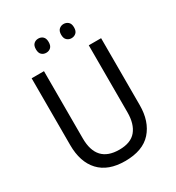

<svg xmlns="http://www.w3.org/2000/svg" viewBox="-212 -1034 1078 1173"><g transform="rotate(-30 327.0 -447.0)"><path d="M572 -242Q572 -127 511 -58.5Q450 10 325 10Q206 10 144 -56.5Q82 -123 82 -243V-714H169V-240Q169 -68 329 -68Q410 -68 447.5 -113.5Q485 -159 485 -241V-714H572ZM193 -854Q193 -880 206 -892Q219 -904 238 -904Q257 -904 270 -892Q283 -880 283 -854Q283 -828 270 -816Q257 -804 238 -804Q219 -804 206 -816Q193 -828 193 -854ZM371 -854Q371 -880 384.5 -892Q398 -904 416 -904Q435 -904 448.5 -892Q462 -880 462 -854Q462 -828 448.5 -816Q435 -804 416 -804Q398 -804 384.5 -816Q371 -828 371 -854Z"/></g></svg>

Font: Noto Sans Kannada SemiCondensed
Style: Regular
Weight: 400
Width: 4
Designer: Jelle Bosma - Monotype Design Team
Foundry: Monotype Imaging Inc.
Version: Version 2.005; ttfautohint (v1.8.4.7-5d5b)